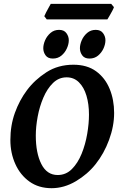

<svg xmlns="http://www.w3.org/2000/svg" viewBox="-20 -968 622 1003"><path d="M576.2 -377.9Q576.2 -309.1 549.8 -237.3Q523.4 -165.5 479 -109.9Q437.5 -57.6 376.2 -21.2Q314.9 15.1 249.5 15.1Q182.1 15.1 134 -19.3Q85.9 -53.7 60.1 -111.1Q34.2 -168.5 34.2 -236.8Q34.2 -313 57.9 -378.7Q81.5 -444.3 121.1 -497.1Q162.1 -551.8 222.9 -590.8Q283.7 -629.9 363.8 -629.9Q435.1 -629.9 482.2 -595.5Q529.3 -561 552.7 -503.9Q576.2 -446.8 576.2 -377.9ZM444.8 -369.1Q444.8 -424.3 431.6 -468.3Q418.5 -512.2 392.3 -538.1Q366.2 -564 328.1 -564Q287.1 -564 256.8 -534.4Q226.6 -504.9 206.5 -458Q186.5 -411.1 176.8 -358.6Q167 -306.2 167 -259.8Q167 -168.5 196 -111.1Q225.1 -53.7 281.2 -53.7Q324.7 -53.7 355.7 -85Q386.7 -116.2 406.5 -165Q426.3 -213.9 435.5 -268.3Q444.8 -322.8 444.8 -369.1ZM530.8 -757.8Q530.8 -737.3 520.8 -715.1Q510.7 -692.9 492.2 -677.5Q473.6 -662.1 447.3 -662.1Q421.4 -662.1 409.4 -679Q397.5 -695.8 397.5 -715.8Q397.5 -735.8 407.2 -758.1Q417 -780.3 435.5 -796.1Q454.1 -812 480 -812Q505.9 -812 518.3 -794.9Q530.8 -777.8 530.8 -757.8ZM339.4 -757.8Q339.4 -737.3 329.3 -715.1Q319.3 -692.9 300.8 -677.5Q282.2 -662.1 255.9 -662.1Q230 -662.1 218 -679Q206.1 -695.8 206.1 -715.8Q206.1 -735.8 215.8 -758.1Q225.6 -780.3 244.1 -796.1Q262.7 -812 288.6 -812Q314.5 -812 326.9 -794.9Q339.4 -777.8 339.4 -757.8ZM575.2 -930.7Q573.2 -923.8 566.2 -910.6Q559.1 -897.5 551.8 -884.8Q544.4 -872.1 541 -866.7H224.1L211.4 -883.3Q213.9 -890.1 220.5 -902.8Q227.1 -915.5 234.4 -928.5Q241.7 -941.4 245.1 -947.8H561Z"/></svg>

Font: Gentium Book Plus
Style: Bold Italic
Weight: 700
Italic angle: -8°
Designer: Victor Gaultney, Annie Olsen, Iska Routamaa, Becca Hirsbrunner
Foundry: SIL International
Version: Version 6.101